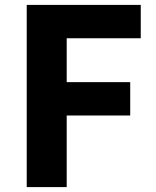

<svg xmlns="http://www.w3.org/2000/svg" viewBox="-20 -763 635 783"><path d="M89 0V-743H554V-607H252V-428H511V-292H252V0Z"/></svg>

Font: Noto Sans SC ExtraBold
Style: Regular
Weight: 800
Designer: Ryoko NISHIZUKA 西塚涼子 (kana, bopomofo & ideographs); Paul D. Hunt (Latin, Greek & Cyrillic); Sandoll Communications 산돌커뮤니
Foundry: Adobe
Version: Version 2.004-H2;hotconv 1.0.118;makeotfexe 2.5.65603